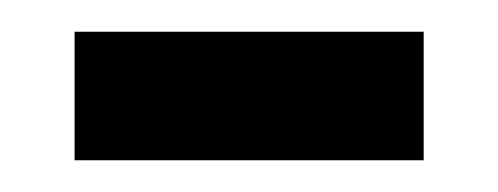

<svg xmlns="http://www.w3.org/2000/svg" viewBox="-20 -330 314 121"><path d="M27 -229V-310H247V-229Z"/></svg>

Font: Noto Sans Lao UI ExtCond
Style: Regular
Weight: 400
Width: 2
Designer: Monotype Design Team
Foundry: Monotype Imaging Inc.
Version: Version 2.000; ttfautohint (v1.8.4.7-5d5b)